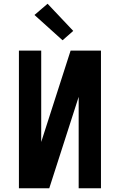

<svg xmlns="http://www.w3.org/2000/svg" viewBox="-20 -1005 640 1025"><path d="M81 0V-735H200V-247L357 -735H519V0H400V-488L243 0ZM314 -790 164 -925 234 -985 371 -840Z"/></svg>

Font: Iosevka Aile
Style: Bold
Weight: 700
Designer: Belleve Invis
Foundry: Belleve Invis
Version: Version 28.0.1; ttfautohint (v1.8.4)